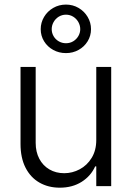

<svg xmlns="http://www.w3.org/2000/svg" viewBox="-20 -828 586 854"><path d="M408.2 -530.3H474.6V0H408.2V-87.9H403.3Q384.3 -45.4 343.3 -19.3Q302.2 6.8 246.1 6.8Q194.8 6.8 155.3 -15.9Q115.7 -38.6 93.5 -82.3Q71.3 -126 71.3 -187.5V-530.3H138.7V-192.4Q138.7 -152.3 154.8 -121.8Q170.9 -91.3 199.7 -74.5Q228.5 -57.6 265.6 -57.6Q301.8 -57.6 334.5 -75Q367.2 -92.3 387.7 -125.7Q408.2 -159.2 408.2 -205.1ZM161.1 -698.2Q161.1 -727.5 176 -752.7Q190.9 -777.8 216.6 -792.7Q242.2 -807.6 273.4 -807.6Q304.2 -807.6 329.6 -792.7Q355 -777.8 369.9 -752.7Q384.8 -727.5 384.8 -698.2Q384.8 -668.9 369.9 -644.5Q355 -620.1 329.6 -606Q304.2 -591.8 273.4 -591.8Q242.2 -591.8 216.6 -606Q190.9 -620.1 176 -644.5Q161.1 -668.9 161.1 -698.2ZM336.9 -698.2Q336.9 -714.8 328.6 -729.7Q320.3 -744.6 305.7 -753.7Q291 -762.7 273.4 -762.7Q255.9 -762.7 241.2 -753.7Q226.6 -744.6 218.3 -729.7Q210 -714.8 210 -698.2Q210 -681.6 218.3 -667.2Q226.6 -652.8 241.2 -644.3Q255.9 -635.7 273.4 -635.7Q291.5 -635.7 305.9 -644.5Q320.3 -653.3 328.6 -667.7Q336.9 -682.1 336.9 -698.2Z"/></svg>

Font: Pretendard JP Light
Style: Regular
Weight: 300
Designer: Base glyphs from Inter by Rasmus Andersson; Hangeul glyphs from Noto Sans CJK(Source Han Sans) by Jang Soo-young and Kan
Foundry: Kil Hyung-jin
Version: Version 1.309